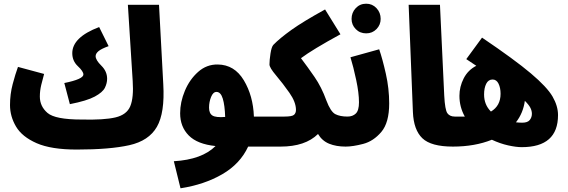

<svg xmlns="http://www.w3.org/2000/svg" viewBox="-20 -786 3066 1036"><path d="M558 -361Q558 -401 527 -431.5Q496 -462 496 -483Q496 -497 511.5 -510Q527 -523 566 -537L515 -640Q370 -585 370 -499Q370 -457 400 -429Q430 -401 430 -384Q430 -359 327 -338L357 -224Q449 -242 491.5 -265Q534 -288 546 -312.5Q558 -337 558 -361ZM394 21Q572 21 677.5 -2.5Q783 -26 826.5 -101.5Q870 -177 861 -332L838 -760H670L696 -349Q702 -259 683 -213Q664 -167 603 -152.5Q542 -138 420 -141Q278 -141 236.5 -176.5Q195 -212 195 -265Q195 -296 202.5 -327.5Q210 -359 218 -387L77 -425Q63 -387 48.5 -332.5Q34 -278 34 -219Q34 -158 66.5 -103Q99 -48 177.5 -13.5Q256 21 394 21Z M1108 -205Q1108 -236 1119 -263Q1130 -290 1148 -290Q1171 -290 1182 -254Q1193 -218 1195 -155Q1145 -151 1126.5 -162.5Q1108 -174 1108 -205ZM1403 5Q1488 5 1488 -78Q1488 -110 1469 -133.5Q1450 -157 1413 -157H1350Q1346 -269 1295.5 -353Q1245 -437 1155 -438Q1095 -439 1049 -398Q1003 -357 977.5 -296Q952 -235 952 -175Q952 -102 998.5 -55Q1045 -8 1143 2Q1070 75 918 84L954 230Q1083 210 1179.5 154Q1276 98 1319 5Z M1845 5Q1883 5 1906.5 -18.5Q1930 -42 1930 -78Q1930 -110 1911 -133.5Q1892 -157 1855 -157Q1815 -157 1789.5 -170Q1764 -183 1741 -244Q1715 -316 1677 -371Q1639 -426 1604 -472Q1665 -518 1817 -601L1734 -735Q1616 -670 1553 -625Q1490 -580 1455 -544Q1445 -533 1439.5 -497Q1434 -461 1434 -438Q1434 -421 1470 -378.5Q1506 -336 1541.5 -285.5Q1577 -235 1577 -193Q1577 -176 1566.5 -166.5Q1556 -157 1515 -157H1413L1403 5H1494Q1627 5 1696 -63Q1718 -26 1756 -10.5Q1794 5 1845 5Z M2034 -684Q2034 -718 2011.5 -742Q1989 -766 1956 -766Q1922 -766 1899.5 -742Q1877 -718 1877 -684Q1877 -652 1899.5 -629Q1922 -606 1956 -606Q1989 -606 2011.5 -629Q2034 -652 2034 -684ZM2080 -228Q2080 -308 2062 -388Q2044 -468 2026 -520L1871 -477Q1887 -425 1902 -354.5Q1917 -284 1917 -234Q1917 -190 1900 -173.5Q1883 -157 1855 -157L1845 5Q1884 5 1939.5 -9.5Q1995 -24 2037.5 -74Q2080 -124 2080 -228Z M2509 -78Q2509 -110 2490 -133.5Q2471 -157 2434 -157Q2407 -157 2394 -175Q2381 -193 2377 -271L2354 -760H2185L2208 -181Q2212 -85 2259 -40Q2306 5 2424 5Q2509 5 2509 -78Z M2795 8Q2991 8 2991 -165Q2991 -214 2961.5 -265Q2932 -316 2844.5 -390Q2757 -464 2581 -583L2496 -467Q2526 -447 2550 -431Q2505 -408 2482 -363Q2459 -318 2459 -269Q2459 -209 2488 -157Q2474 -157 2460.5 -157Q2447 -157 2434 -157L2424 5Q2542 5 2634 -32Q2679 -11 2722 -1.5Q2765 8 2795 8ZM2592 -276Q2592 -311 2603.5 -334Q2615 -357 2638 -357Q2659 -357 2670 -334.5Q2681 -312 2681 -280Q2681 -215 2629 -184Q2592 -221 2592 -276ZM2798 -124Q2782 -124 2764 -126Q2803 -176 2812 -242Q2834 -220 2842 -204Q2850 -188 2850 -172Q2850 -153 2838.5 -138.5Q2827 -124 2798 -124Z"/></svg>

Font: Noto Sans Arabic Condensed Black
Style: Regular
Weight: 900
Width: 3
Designer: Nadine Chahine
Foundry: Monotype Imaging Inc.
Version: 1.001